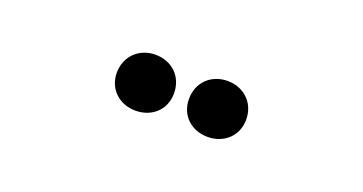

<svg xmlns="http://www.w3.org/2000/svg" viewBox="-25 -996 1050 555"><g transform="rotate(20 500.0 -719.0)"><path d="M389 -633C439 -633 477 -667 477 -718C477 -770 439 -805 389 -805C340 -805 301 -770 301 -718C301 -667 340 -633 389 -633ZM611 -633C660 -633 699 -667 699 -718C699 -770 660 -805 611 -805C561 -805 523 -770 523 -718C523 -667 561 -633 611 -633Z"/></g></svg>

Font: LINE Seed JP App_OTF ExtraBold
Style: Regular
Weight: 800
Designer: LINE & Fontrix & Fontworks
Version: Version 1.013